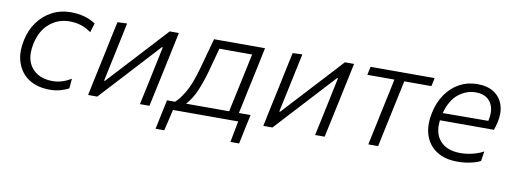

<svg xmlns="http://www.w3.org/2000/svg" viewBox="-55 -802 3314 1239"><g transform="rotate(10 1602.0 -183.0)"><path d="M279.5 9.5Q196 9.5 140.8 -27Q85.5 -63.5 64 -128Q51.5 -163.5 51.5 -205Q51.5 -238 59.5 -275Q73.5 -343.5 111 -395.5Q148.5 -447.5 204 -477Q259.5 -506.5 328.5 -506.5Q423.5 -506.5 490.5 -461.5L472 -401.5Q436.5 -427 402.2 -437Q368 -447 329.5 -447Q255.5 -447 199.5 -400.2Q143.5 -353.5 124.5 -266.5Q117.5 -234 117.5 -206Q117.5 -146.5 149 -107Q195 -48.5 287.5 -48.5Q320 -48.5 350.8 -58.5Q381.5 -68.5 408 -85.5L402.5 -21.5Q382.5 -9.5 350 0Q317.5 9.5 279.5 9.5Z M529 0Q540.5 -56 551.5 -107.5Q562.5 -158.5 575.5 -219.5L586 -269Q599.5 -334 610.8 -387Q622 -440 634 -495.5L697 -498Q685.5 -444.5 675 -393.5Q664 -342 651 -280.5L614.5 -109H620.5L779 -281Q827 -333 877 -387.2Q927 -441.5 976.5 -495.5H1036.5Q1024.5 -439.5 1013.5 -387Q1002.5 -334.5 988.5 -269L978 -219.5Q965 -159 954 -107.5Q943 -55.5 931 0H868.5Q880 -54.5 891 -104.5Q901.5 -154.5 914 -213L950.5 -386.5H944.5L789.5 -218Q690 -110.5 589 0Z M995.5 139 1005.5 92Q1010.5 68.5 1015.5 44Q1021 19.5 1026.2 -5.5Q1031.5 -30.5 1036.5 -54.5H1089Q1116 -77.5 1149 -132.2Q1182 -187 1212 -295.5Q1229.5 -358.5 1242 -404.5Q1254.5 -450.5 1267 -495.5H1601Q1589.5 -439.5 1578.5 -387.5Q1567 -335 1553.5 -270L1542.5 -219.5Q1532.5 -172 1524.2 -133Q1516 -94 1507.5 -54.5H1584Q1574 -6.5 1562.5 45.5Q1557.5 70 1552.8 92.8Q1548 115.5 1543 139H1486L1512.5 0H1085.5L1052.5 139ZM1268.5 -282.5Q1250.5 -216.5 1225.2 -156.8Q1200 -97 1162 -54.5H1443.5L1460.5 -133.5Q1469 -172.5 1479 -220L1489.5 -269.5Q1500 -319 1509 -360L1526 -441H1311.5Q1302 -405 1291.8 -368Q1281.5 -331 1268.5 -282.5Z M1677 0Q1688.5 -56 1699.5 -107.5Q1710.5 -158.5 1723.5 -219.5L1734 -269Q1747.5 -334 1758.8 -387Q1770 -440 1782 -495.5L1845 -498Q1833.5 -444.5 1823 -393.5Q1812 -342 1799 -280.5L1762.5 -109H1768.5L1927 -281Q1975 -333 2025 -387.2Q2075 -441.5 2124.5 -495.5H2184.5Q2172.5 -439.5 2161.5 -387Q2150.5 -334.5 2136.5 -269L2126 -219.5Q2113 -159 2102 -107.5Q2091 -55.5 2079 0H2016.5Q2028 -54.5 2039 -104.5Q2049.5 -154.5 2062 -213L2098.5 -386.5H2092.5L1937.5 -218Q1838 -110.5 1737 0Z M2365 0Q2377 -55 2388 -107.5Q2399 -159 2411.5 -219.5L2422 -269Q2433 -319.5 2441.5 -360L2458.5 -441H2281L2292.5 -495.5H2712.5L2701 -441H2523L2506 -360Q2497 -319.5 2486.5 -269L2476 -219.5Q2463 -159 2452 -107.5Q2441 -56 2429.5 0Z M2950 10Q2868 10 2813.5 -25.2Q2759 -60.5 2737.5 -124Q2726 -158.5 2726 -199Q2726 -233 2734 -271.5Q2749 -343 2785.5 -395.5Q2822 -448 2874.8 -476.8Q2927.5 -505.5 2991 -505.5Q3060 -505.5 3102.8 -476.2Q3145.5 -447 3161 -397.5Q3169 -371 3169 -342Q3169 -315.5 3162.5 -287Q3160 -274 3155.5 -259.5Q3151 -245 3147 -233.5H2793Q2791 -216.5 2791 -201Q2791 -138 2826.5 -98Q2871 -48 2959.5 -48Q2997 -48 3037.2 -57.5Q3077.5 -67 3110 -85L3100.5 -21.5Q3082.5 -10 3040 0Q2997.5 10 2950 10ZM2990.5 -451Q2929 -451 2877.5 -410Q2826 -369 2803 -282.5L3101.5 -284Q3102.5 -289.5 3103.5 -294Q3108 -316.5 3108 -336.5Q3108 -377.5 3088 -407Q3057.5 -451 2990.5 -451Z"/></g></svg>

Font: Heraclito Light
Style: Italic
Weight: 300
Italic angle: -12°
Designer: Kostas Bartsokas (font) & Cristiano Sobral (main changes)
Foundry: Kostas Bartsokas (font) & Cristiano Sobral (main changes)
Version: Version 1.00;July 8, 2020;FontCreator 13.0.0.2655 64-bit